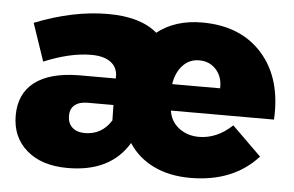

<svg xmlns="http://www.w3.org/2000/svg" viewBox="-44 -615 1051 687"><g transform="rotate(5 481.0 -271.0)"><path d="M573.2 -219.2Q580.6 -184.6 610.1 -163.3Q639.6 -142.1 679.2 -142.1Q744.1 -142.1 798.8 -193.8L903.8 -90.8Q815.4 6.8 661.1 6.8Q585.4 6.8 529.1 -20.8Q472.7 -48.3 439.9 -99.1Q375 9.8 221.2 9.8Q127.9 9.8 74 -36.9Q20 -83.5 20 -161.1Q20 -239.7 74 -281.2Q127.9 -322.8 231 -324.2H365.2V-337.9Q362.3 -368.2 337.9 -384.5Q313.5 -400.9 271 -400.9Q194.8 -400.9 101.1 -361.8L55.2 -497.1Q192.9 -551.8 317.9 -551.8Q434.6 -551.8 495.1 -500Q559.6 -550.8 655.8 -550.8Q794.9 -550.8 872.6 -462.9Q950.2 -375 941.9 -227.1H571.8ZM740.2 -321.8Q741.7 -362.3 718.3 -388.7Q694.8 -415 657.2 -415Q622.1 -415 598.4 -389.6Q574.7 -364.3 567.9 -321.8ZM272.9 -229Q242.7 -229 226.3 -215.6Q210 -202.1 210 -176.8Q210 -150.4 226.3 -135.3Q242.7 -120.1 272 -120.1Q332.5 -120.1 366.2 -173.8L365.2 -229Z"/></g></svg>

Font: Montserrat arm ExtraBold
Style: Regular
Weight: 800
Designer: Julieta Ulanovsky
Foundry: Julieta Ulanovsky
Version: Version 6.000;PS 006.000;hotconv 1.0.88;makeotf.lib2.5.64775